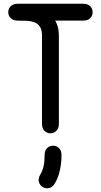

<svg xmlns="http://www.w3.org/2000/svg" viewBox="-20 -700 538 1024"><path d="M423 -590Q449 -590 461.5 -603.5Q474 -617 474 -635Q474 -653 461.5 -666.5Q449 -680 423 -680Q413 -680 384.5 -680Q356 -680 316 -680Q276 -680 232.5 -680Q189 -680 147.5 -680Q106 -680 75 -680Q55 -680 42.5 -671Q30 -662 26 -648.5Q22 -635 26 -621.5Q30 -608 42.5 -599Q55 -590 75 -590Q99 -590 122 -589Q145 -588 163.5 -581Q182 -574 193 -557.5Q204 -541 204 -510Q204 -478 204 -432Q204 -386 204 -337.5Q204 -289 204 -249.5Q204 -210 204 -191Q204 -167 204 -140Q204 -113 204 -87.5Q204 -62 204 -40Q204 -15 217.5 -2Q231 11 249 11Q267 11 280.5 -2Q294 -15 294 -40Q294 -62 294 -87.5Q294 -113 294 -140Q294 -167 294 -191Q294 -210 294 -247Q294 -284 294 -329.5Q294 -375 294 -422.5Q294 -470 294 -510Q294 -548 281.5 -576Q269 -604 247 -624Q225 -644 197 -656.5Q169 -669 137.5 -674.5Q106 -680 75 -680Q55 -680 42.5 -671Q30 -662 26 -648.5Q22 -635 26 -621.5Q30 -608 42.5 -599Q55 -590 75 -590Q94 -590 130.5 -590Q167 -590 210.5 -590Q254 -590 297.5 -590Q341 -590 374.5 -590Q408 -590 423 -590ZM195 231Q182 253 187.5 271Q193 289 208.5 298Q224 307 242 303Q260 299 273 277Q287 253 294.5 227Q302 201 305 176Q308 151 308 128Q308 102 294.5 89.5Q281 77 263 77Q245 77 231.5 89.5Q218 102 218 128Q218 143 216.5 161Q215 179 210 196.5Q205 214 195 231Z"/></svg>

Font: Tilt Neon
Style: Regular
Weight: 400
Designer: Andy Clymer
Foundry: Andy Clymer
Version: Version 1.000